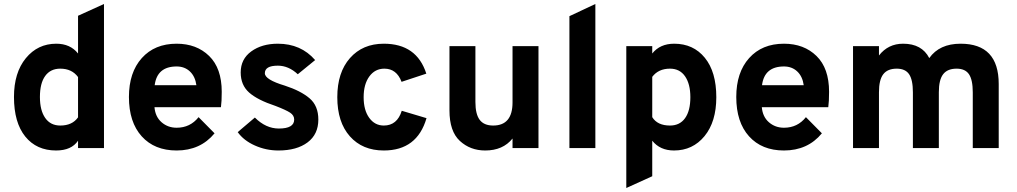

<svg xmlns="http://www.w3.org/2000/svg" viewBox="-20 -742 5094 962"><path d="M261 12Q163 12 106.5 -58Q50 -128 50 -256Q50 -378 109.5 -450.5Q169 -523 262 -523Q332 -523 371 -474V-663L501 -722V0H371V-37Q338 12 261 12ZM180 -256Q180 -189 206.5 -151Q233 -113 282 -113Q342 -113 371 -154V-356Q340 -398 282 -398Q233 -398 206.5 -361.5Q180 -325 180 -256Z M865 12Q754 12 690 -59Q626 -130 626 -256Q626 -379 690.5 -451Q755 -523 865 -523Q965 -523 1028 -461.5Q1091 -400 1091 -282Q1091 -233 1087 -205H754Q758 -157 789.5 -129.5Q821 -102 865 -102Q933 -102 975 -155L1055 -74Q984 12 865 12ZM755 -315H964Q958 -359 931.5 -384Q905 -409 865 -409Q767 -409 755 -315Z M1375 12Q1313 12 1257 -13Q1201 -38 1171 -80L1257 -153Q1312 -98 1377 -98Q1454 -98 1454 -143Q1454 -164 1433.5 -177.5Q1413 -191 1361 -211Q1270 -241 1228 -278.5Q1186 -316 1186 -379Q1186 -446 1239 -484.5Q1292 -523 1372 -523Q1488 -523 1559 -441L1472 -370Q1426 -413 1372 -413Q1307 -413 1307 -375Q1307 -343 1407 -313Q1487 -287 1531 -249.5Q1575 -212 1575 -143Q1575 -69 1521 -28.5Q1467 12 1375 12Z M1903 12Q1796 12 1733 -59Q1670 -130 1670 -255Q1670 -379 1733.5 -451Q1797 -523 1903 -523Q2068 -523 2116 -373L1992 -332Q1967 -398 1906 -398Q1859 -398 1830.5 -359Q1802 -320 1802 -255Q1802 -190 1830 -151.5Q1858 -113 1903 -113Q1970 -113 1993 -187L2117 -150Q2070 12 1903 12Z M2548 -48Q2500 12 2411 12Q2336 12 2284 -36Q2232 -84 2232 -189V-511H2362V-231Q2362 -170 2383.5 -141.5Q2405 -113 2451 -113Q2548 -113 2548 -229V-511H2678V0H2548Z M2963 -722V0H2833V-661Z M3357 12Q3287 12 3248 -37V141L3118 200V-511H3248V-474Q3287 -523 3358 -523Q3454 -523 3511.5 -452.5Q3569 -382 3569 -255Q3569 -132 3510 -60Q3451 12 3357 12ZM3248 -155Q3274 -113 3337 -113Q3386 -113 3412.5 -150Q3439 -187 3439 -255Q3439 -321 3412.5 -359.5Q3386 -398 3337 -398Q3279 -398 3248 -357Z M3908 12Q3797 12 3733 -59Q3669 -130 3669 -256Q3669 -379 3733.5 -451Q3798 -523 3908 -523Q4008 -523 4071 -461.5Q4134 -400 4134 -282Q4134 -233 4130 -205H3797Q3801 -157 3832.5 -129.5Q3864 -102 3908 -102Q3976 -102 4018 -155L4098 -74Q4027 12 3908 12ZM3798 -315H4007Q4001 -359 3974.5 -384Q3948 -409 3908 -409Q3810 -409 3798 -315Z M4854 -279Q4854 -342 4835 -370Q4816 -398 4773 -398Q4727 -398 4705.5 -370Q4684 -342 4684 -280V0H4554V-279Q4554 -342 4535 -370Q4516 -398 4473 -398Q4427 -398 4405.5 -370Q4384 -342 4384 -280V0H4254V-511H4384V-464Q4430 -523 4505 -523Q4599 -523 4636 -451Q4687 -523 4793 -523Q4984 -523 4984 -321V0H4854Z"/></svg>

Font: ReCut ExtraBold
Style: Regular
Weight: 800
Designer: Giant Group (for alternate capitals set)
Version: Version 2.002;FEAKit 1.0